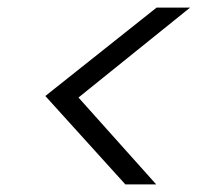

<svg xmlns="http://www.w3.org/2000/svg" viewBox="-20 -602 540 504"><path d="M479 -582 186 -346 390 -118H309L99 -350L391 -582Z"/></svg>

Font: DM Sans 24pt Light
Style: Italic
Weight: 300
Italic angle: -10°
Designer: Colophon Foundry, Jonny Pinhorn
Foundry: Colophon Foundry
Version: Version 4.004;gftools[0.9.30]